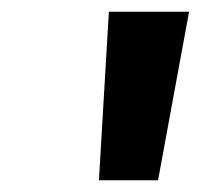

<svg xmlns="http://www.w3.org/2000/svg" viewBox="-20 -770 343 328"><path d="M149 -462 166 -750H303L250 -462Z"/></svg>

Font: Orkney
Style: BoldItalic
Weight: 700
Designer: Samuel Oakes and Alfredo Marco Pradil
Foundry: Alfredo Marco Pradil
Version: 1.0; ttfautohint (v1.5)